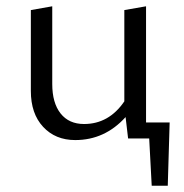

<svg xmlns="http://www.w3.org/2000/svg" viewBox="-20 -440 584 610"><path d="M519 -51 513 150H462L454 0H387L379 -68Q313 5 219 5Q156 5 117 -37Q78 -79 78 -151V-408L146 -420V-173Q146 -113 172.5 -79.5Q199 -46 247 -46Q326 -46 375 -118V-408L444 -420V-51Z"/></svg>

Font: EauTestInfant
Style: Italic
Weight: 400
Italic angle: -12°
Designer: Christian Thalmann (Catharsis Fonts)
Version: Version 0.001;PS 000.001;hotconv 1.0.88;makeotf.lib2.5.64775